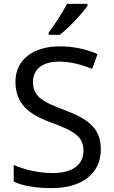

<svg xmlns="http://www.w3.org/2000/svg" viewBox="-20 -964 589 994"><path d="M433 -934V-944H327C304 -899 261 -833 232 -796V-784H290C337 -820 408 -897 433 -934ZM502 -191C502 -303 433 -350 307 -397C191 -440 151 -469 151 -541C151 -603 197 -645 286 -645C348 -645 407 -628 457 -607L485 -684C431 -708 366 -724 288 -724C153 -724 60 -655 60 -542C60 -431 122 -374 244 -330C373 -283 412 -253 412 -183C412 -112 357 -68 251 -68C175 -68 99 -89 51 -110V-24C96 -2 167 10 247 10C403 10 502 -64 502 -191Z"/></svg>

Font: Noto Sans EgyptHiero
Style: Regular
Weight: 400
Designer: Monotype Design Team
Foundry: Monotype Imaging Inc.
Version: Version 2.002